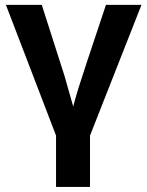

<svg xmlns="http://www.w3.org/2000/svg" viewBox="-20 -548 596 776"><path d="M206.5 207.5V0L3.9 -528.3H148.9L241.2 -239.7Q248.5 -215.3 275.9 -117.7Q281.7 -141.1 297.1 -191.9Q312.5 -242.7 408.2 -528.3H551.8L343.8 0V207.5Z"/></svg>

Font: Liberation Sans
Style: Bold
Weight: 700
Designer: Steve Matteson
Foundry: Ascender Corporation
Version: Version 2.1.5